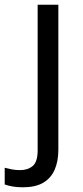

<svg xmlns="http://www.w3.org/2000/svg" viewBox="-75 -556 353 816"><path d="M22 240Q-3 240 -22 236.5Q-41 233 -55 228V157Q-40 161 -24 164Q-8 167 11 167Q43 167 64 149.5Q85 132 85 83V-536H173V80Q173 130 157 166Q141 202 108 221Q75 240 22 240Z"/></svg>

Font: Noto Sans Adlam Unjoined
Style: Regular
Weight: 400
Designer: Mark Jamra, Neil Patel
Foundry: JamraPatel LLC
Version: Version 3.001